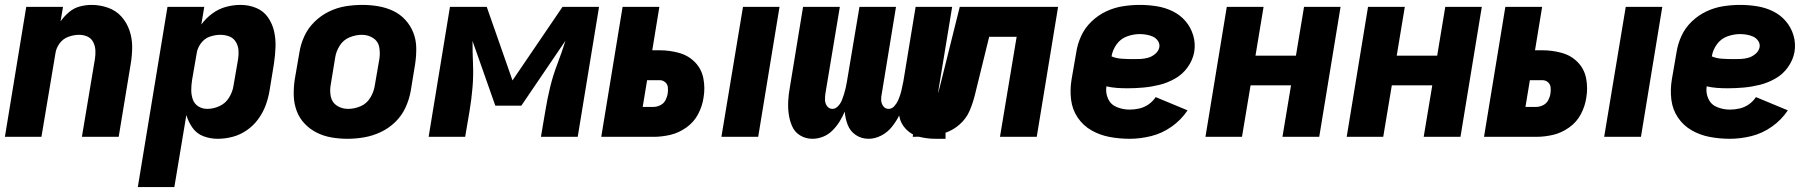

<svg xmlns="http://www.w3.org/2000/svg" viewBox="-20 -558 7384 783"><path d="M0 0H149L206 -340Q209 -362 223 -381Q237 -400 259 -408Q281 -416 303 -416Q321 -416 336.5 -409Q352 -402 360 -386.5Q368 -371 369 -353Q370 -335 367 -317L314 0H464L513 -297Q519 -332 519 -367Q519 -402 508 -434Q497 -466 475 -490.5Q453 -515 420.5 -526.5Q388 -538 353 -538Q329 -538 305 -531.5Q281 -525 261.5 -508.5Q242 -492 227 -471L237 -530H87Z M542 205H691L740 -89Q748 -61 765 -37Q782 -13 809.5 -2.5Q837 8 868 8Q898 8 928.5 0Q959 -8 986 -26.5Q1013 -45 1032.5 -71.5Q1052 -98 1063 -127.5Q1074 -157 1079 -187L1097 -297Q1102 -330 1103.5 -364Q1105 -398 1098 -429.5Q1091 -461 1073 -487Q1055 -513 1025 -525.5Q995 -538 961 -538Q931 -538 901.5 -530Q872 -522 846 -503Q820 -484 801 -458L813 -530H663ZM825 -114Q805 -114 789 -124Q773 -134 766.5 -152Q760 -170 760 -190Q760 -210 763 -230L782 -340Q785 -362 799.5 -381.5Q814 -401 835.5 -408.5Q857 -416 879 -416Q898 -416 915 -409.5Q932 -403 941.5 -387.5Q951 -372 952.5 -353.5Q954 -335 951 -317L932 -207Q928 -182 913.5 -159Q899 -136 874.5 -125Q850 -114 825 -114Z M1397 8Q1431 8 1465.5 2Q1500 -4 1533 -19.5Q1566 -35 1592.5 -61Q1619 -87 1634 -120Q1649 -153 1655 -187L1673 -297Q1678 -330 1677.5 -363Q1677 -396 1665.5 -425Q1654 -454 1633 -477Q1612 -500 1583.5 -513.5Q1555 -527 1523 -532.5Q1491 -538 1458 -538Q1424 -538 1389.5 -532.5Q1355 -527 1322 -511Q1289 -495 1262.5 -469Q1236 -443 1221 -410Q1206 -377 1201 -344L1182 -234Q1177 -200 1178 -167.5Q1179 -135 1190 -105.5Q1201 -76 1222.5 -53.5Q1244 -31 1272 -17Q1300 -3 1332 2.5Q1364 8 1397 8ZM1400 -114Q1374 -114 1354 -127Q1334 -140 1329 -164.5Q1324 -189 1329 -214L1347 -324Q1351 -349 1365.5 -372Q1380 -395 1405 -405.5Q1430 -416 1456 -416Q1481 -416 1501.5 -403Q1522 -390 1526.5 -366Q1531 -342 1527 -317L1508 -207Q1504 -182 1489.5 -158.5Q1475 -135 1450 -124.5Q1425 -114 1400 -114Z M1728 0H1877L1895 -106Q1903 -154 1907 -201.5Q1911 -249 1909 -296.5Q1907 -344 1907 -391L2000 -127H2106L2286 -392Q2271 -344 2253 -297Q2235 -250 2223.5 -202.5Q2212 -155 2204 -106L2186 0H2336L2423 -530H2274L2070 -230L1965 -530H1815Z M2922 0H3072L3159 -530H3010ZM2432 0H2645Q2679 0 2713.5 -8Q2748 -16 2779 -38Q2810 -60 2827 -92.5Q2844 -125 2849 -159Q2856 -199 2848.5 -238Q2841 -277 2814 -304.5Q2787 -332 2748.5 -342.5Q2710 -353 2670 -353H2640L2669 -530H2519ZM2601 -122 2619 -231H2670Q2683 -231 2692.5 -223Q2702 -215 2703.5 -202.5Q2705 -190 2703 -177Q2701 -163 2694 -149.5Q2687 -136 2673 -129Q2659 -122 2645 -122Z M3293 8Q3315 8 3336.5 -0.5Q3358 -9 3375 -26Q3392 -43 3404 -62.5Q3416 -82 3425 -103Q3427 -75 3437 -49Q3447 -23 3470 -7.5Q3493 8 3522 8Q3548 8 3573.5 -5Q3599 -18 3617 -40.5Q3635 -63 3647 -87Q3652 -55 3674.5 -31.5Q3697 -8 3729 0Q3761 8 3795 8H3836V-114H3815Q3810 -114 3805 -116.5Q3800 -119 3798.5 -124Q3797 -129 3798 -135L3863 -530H3714L3664 -226Q3661 -213 3658.5 -200Q3656 -187 3652 -174Q3648 -161 3642.5 -148.5Q3637 -136 3627 -125Q3617 -114 3604 -114Q3590 -114 3582 -125Q3574 -136 3573.5 -149.5Q3573 -163 3576 -176L3634 -530H3485L3434 -226Q3432 -213 3429 -200Q3426 -187 3422 -174Q3418 -161 3413 -148.5Q3408 -136 3397.5 -125Q3387 -114 3375 -114Q3361 -114 3353 -125Q3345 -136 3344.5 -149.5Q3344 -163 3346 -176L3405 -530H3255L3201 -201Q3196 -174 3194.5 -146.5Q3193 -119 3196.5 -93Q3200 -67 3210.5 -43Q3221 -19 3243.5 -5.5Q3266 8 3293 8Z M3702 0Q3735 0 3768 -2.5Q3801 -5 3834 -16Q3867 -27 3894 -51Q3921 -75 3934.5 -107Q3948 -139 3956 -172L4014 -408H4126L4058 0H4208L4295 -530H3894L3812 -201Q3808 -185 3802 -169.5Q3796 -154 3783.5 -141Q3771 -128 3754.5 -125Q3738 -122 3722 -122Z M4587 8Q4630 8 4674.5 -3Q4719 -14 4758 -41.5Q4797 -69 4823 -108L4693 -162Q4681 -144 4663.5 -132Q4646 -120 4626 -115.5Q4606 -111 4587 -111Q4560 -111 4535 -121Q4510 -131 4499 -155Q4488 -179 4492 -206Q4513 -201 4534.5 -199.5Q4556 -198 4578 -198Q4611 -198 4643.5 -201Q4676 -204 4708.5 -212Q4741 -220 4772 -237.5Q4803 -255 4823.5 -284Q4844 -313 4850 -345Q4856 -381 4846 -414Q4836 -447 4814.5 -472Q4793 -497 4762.5 -512Q4732 -527 4697.5 -532.5Q4663 -538 4628 -538Q4594 -538 4559 -532.5Q4524 -527 4491 -511.5Q4458 -496 4431 -470Q4404 -444 4389 -411Q4374 -378 4369 -344L4350 -234Q4343 -192 4348 -151.5Q4353 -111 4375 -78.5Q4397 -46 4431 -26.5Q4465 -7 4505 0.5Q4545 8 4587 8ZM4600 -317Q4577 -317 4554.5 -318.5Q4532 -320 4513 -328Q4517 -354 4533.5 -377Q4550 -400 4576 -409.5Q4602 -419 4628 -419Q4642 -419 4656 -416.5Q4670 -414 4682 -408.5Q4694 -403 4702 -391.5Q4710 -380 4708 -366Q4705 -350 4691.5 -338.5Q4678 -327 4662 -322.5Q4646 -318 4630.5 -317.5Q4615 -317 4600 -317Z M4896 0H5045L5080 -210H5245L5210 0H5360L5447 -530H5298L5265 -331H5100L5133 -530H4983Z M5472 0H5621L5656 -210H5821L5786 0H5936L6023 -530H5874L5841 -331H5676L5709 -530H5559Z M6522 0H6672L6759 -530H6610ZM6032 0H6245Q6279 0 6313.5 -8Q6348 -16 6379 -38Q6410 -60 6427 -92.5Q6444 -125 6449 -159Q6456 -199 6448.5 -238Q6441 -277 6414 -304.5Q6387 -332 6348.5 -342.5Q6310 -353 6270 -353H6240L6269 -530H6119ZM6201 -122 6219 -231H6270Q6283 -231 6292.5 -223Q6302 -215 6303.5 -202.5Q6305 -190 6303 -177Q6301 -163 6294 -149.5Q6287 -136 6273 -129Q6259 -122 6245 -122Z M7035 8Q7078 8 7122.5 -3Q7167 -14 7206 -41.5Q7245 -69 7271 -108L7141 -162Q7129 -144 7111.5 -132Q7094 -120 7074 -115.5Q7054 -111 7035 -111Q7008 -111 6983 -121Q6958 -131 6947 -155Q6936 -179 6940 -206Q6961 -201 6982.5 -199.5Q7004 -198 7026 -198Q7059 -198 7091.5 -201Q7124 -204 7156.5 -212Q7189 -220 7220 -237.5Q7251 -255 7271.5 -284Q7292 -313 7298 -345Q7304 -381 7294 -414Q7284 -447 7262.5 -472Q7241 -497 7210.5 -512Q7180 -527 7145.5 -532.5Q7111 -538 7076 -538Q7042 -538 7007 -532.5Q6972 -527 6939 -511.5Q6906 -496 6879 -470Q6852 -444 6837 -411Q6822 -378 6817 -344L6798 -234Q6791 -192 6796 -151.5Q6801 -111 6823 -78.5Q6845 -46 6879 -26.5Q6913 -7 6953 0.5Q6993 8 7035 8ZM7048 -317Q7025 -317 7002.5 -318.5Q6980 -320 6961 -328Q6965 -354 6981.5 -377Q6998 -400 7024 -409.5Q7050 -419 7076 -419Q7090 -419 7104 -416.5Q7118 -414 7130 -408.5Q7142 -403 7150 -391.5Q7158 -380 7156 -366Q7153 -350 7139.5 -338.5Q7126 -327 7110 -322.5Q7094 -318 7078.5 -317.5Q7063 -317 7048 -317Z"/></svg>

Font: Iosevka Sparkle Heavy
Style: Italic
Weight: 900
Italic angle: -9°
Designer: Belleve Invis
Foundry: Belleve Invis
Version: Version 4.5.0; ttfautohint (v1.8.3)